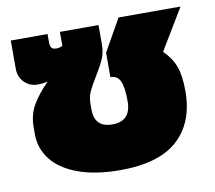

<svg xmlns="http://www.w3.org/2000/svg" viewBox="-67 -627 808 720"><g transform="rotate(-10 337.0 -267.5)"><path d="M43 -173V-200Q43 -247 64.5 -284Q86 -321 125 -360Q108 -355 86 -355Q56 -355 35.5 -375.5Q15 -396 15 -428V-535H155V-501Q155 -476 177 -476Q192 -476 202 -482V-535H349V-462Q349 -430 338 -405.5Q327 -381 306 -347Q287 -316 277.5 -295.5Q268 -275 268 -250V-228Q268 -159 336 -159Q407 -159 407 -235Q407 -289 396 -312Q385 -335 359 -335V-428L428 -550H664L570 -394Q601 -364 614 -329Q627 -294 627 -235Q627 -116 555.5 -50.5Q484 15 336 15Q241 15 175 -9.5Q109 -34 76 -76.5Q43 -119 43 -173Z"/></g></svg>

Font: Prompt Black
Style: Regular
Weight: 900
Designer: Katatrad Team
Foundry: CadsonDemak
Version: Version 1.000